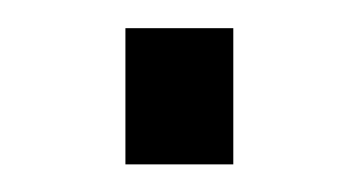

<svg xmlns="http://www.w3.org/2000/svg" viewBox="-20 -119 261 139"><path d="M148.9 -98.6V0H70.8V-98.6Z"/></svg>

Font: Anaheim
Style: Regular
Weight: 400
Designer: vernon adams
Foundry: vernon adams
Version: Version 1.002; ttfautohint (v0.93.5-3d13) -l 8 -r 50 -G 200 